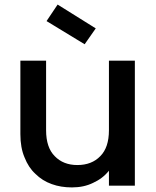

<svg xmlns="http://www.w3.org/2000/svg" viewBox="-20 -818 689 846"><path d="M460 -65.9Q433.1 -31.7 390.1 -12.2Q349.6 7.8 296.9 7.8Q248 7.8 208 -6.8Q166.5 -21.5 136.2 -51.8Q105.5 -79.6 87.9 -125Q69.8 -167.5 69.8 -227.1V-550.8H183.1V-244.1Q183.1 -168 221.2 -129.9Q258.8 -90.8 320.8 -90.8Q384.3 -90.8 421.9 -129.9Q460 -168 460 -244.1V-550.8H574.2V0H460ZM185.1 -725.1 233.9 -797.9 401.9 -692.9 353 -623Z"/></svg>

Font: PoppinsZ Medium
Style: Regular
Weight: 500
Designer: Ninad Kale (Devanagari), Jonny Pinhorn (Latin)
Foundry: Indian Type Foundry
Version: Version 3.002;FEAKit 1.0